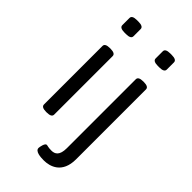

<svg xmlns="http://www.w3.org/2000/svg" viewBox="-290 -830 1121 1121"><g transform="rotate(45 270.5 -270.0)"><path d="M139 -752H127C99 -752 87 -744 87 -730V-671C87 -657 99 -649 127 -649H139C167 -649 179 -657 179 -671V-730C179 -744 167 -752 139 -752ZM414 -752H402C374 -752 362 -744 362 -730V-671C362 -657 374 -649 402 -649H414C442 -649 454 -657 454 -671V-730C454 -744 442 -752 414 -752ZM135 -525H131C103 -525 91 -517 91 -503V-20C91 -6 103 2 131 2H135C163 2 175 -6 175 -20V-503C175 -517 163 -525 135 -525ZM410 -525H406C378 -525 366 -517 366 -503V66C366 126 341 140 312 140C283 140 278 135 269 135C255 135 248 174 248 182C248 209 294 212 321 212C371 212 450 190 450 74V-503C450 -517 438 -525 410 -525Z"/></g></svg>

Font: Asap
Style: Regular
Weight: 400
Designer: Pablo Cosgaya
Foundry: Pablo Cosgaya
Version: Version 1.007;PS 001.007;hotconv 1.0.70;makeotf.lib2.5.58329